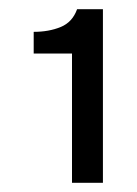

<svg xmlns="http://www.w3.org/2000/svg" viewBox="-20 -799 296 416"><path d="M136 -403V-683H53V-730Q86 -730 111.5 -740.5Q137 -751 147 -779H203V-403Z"/></svg>

Font: Atkinson Hyperlegible Next
Style: Regular
Weight: 400
Designer: Elliott Scott, Megan Eiswerth, Linus Boman, Theodore Petrosky, Letters from Sweden
Foundry: Applied Design Works, Letters from Sweden
Version: Version 2.001